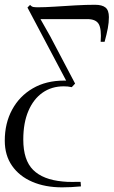

<svg xmlns="http://www.w3.org/2000/svg" viewBox="-52 -533 476 804"><path d="M208 251.5Q137 251.5 83 228.2Q29 205 -1.5 161.2Q-32 117.5 -32 56Q-32 -17 -1.2 -73.8Q29.5 -130.5 85.2 -163Q141 -195.5 216 -195.5Q218.5 -195.5 220.8 -195.5Q223 -195.5 225 -195.5L63 -501.5L74 -512.5Q80.5 -505 87.5 -503.8Q94.5 -502.5 107 -502.5Q136 -502.5 177.5 -505.2Q219 -508 263.8 -510.5Q308.5 -513 346 -513Q375.5 -513 389.8 -501.5Q404 -490 404 -461.5Q404 -439 399.5 -414.8Q395 -390.5 386 -358H369.5Q373.5 -411.5 361.5 -432.2Q349.5 -453 313.5 -453Q282 -453 244.5 -453Q207 -453 173 -453Q139 -453 117.5 -453L158 -381.5L262.5 -183L248.5 -168Q240 -170 231.5 -170.8Q223 -171.5 214.5 -171.5Q164 -171.5 126 -144.8Q88 -118 66.8 -68.2Q45.5 -18.5 45.5 51.5Q45.5 137.5 86.8 178.5Q128 219.5 210.5 227Q229 229 248.2 228.8Q267.5 228.5 285.5 228.5L287 247.5Q263.5 249.5 246.2 250.5Q229 251.5 208 251.5Z"/></svg>

Font: Merriweather 144pt Light
Style: Italic
Weight: 300
Italic angle: -7.8°
Version: Version 2.101